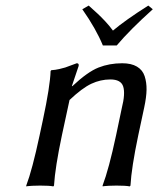

<svg xmlns="http://www.w3.org/2000/svg" viewBox="-20 -666 568 689"><path d="M349.1 -502.9Q324.7 -562.5 275.4 -632.8L298.3 -646L330.1 -617.2Q341.8 -606.4 357.4 -589.8Q373 -573.2 385.3 -556.2Q429.7 -593.8 512.2 -646L528.3 -632.8Q445.8 -558.6 398.9 -502.9ZM476.1 -180.2Q451.7 -64 448.2 0L445.3 2.9Q432.1 0 397.9 0Q382.3 0 369.9 0.7Q357.4 1.5 353 2L348.6 2.9L348.1 0Q370.6 -59.1 396.5 -180.2L417 -277.8Q430.2 -330.1 422.1 -355.5Q414.1 -380.9 376 -380.9Q340.8 -380.9 307.9 -365.5Q274.9 -350.1 229.5 -307.1L202.1 -180.2Q177.7 -64.5 173.8 0L171.4 2.9Q158.2 0 124 0Q108.4 0 95.9 0.7Q83.5 1.5 79.1 2L74.2 2.9V0Q95.7 -56.6 122.1 -180.2L133.8 -234.9Q159.7 -356 161.6 -411.1L164.1 -414.1Q178.7 -415 192.6 -418.2Q206.5 -421.4 214.1 -423.8Q221.7 -426.3 236.1 -431.9Q250.5 -437.5 255.4 -439Q264.2 -439 262.2 -429.2L237.8 -356.9H239.7Q294.4 -408.2 333.5 -423.6Q372.6 -439 418.5 -439Q451.2 -439 471.4 -427Q491.7 -415 499 -392.8Q506.3 -370.6 505.9 -343.8Q505.4 -317.4 497.6 -280.8Z"/></svg>

Font: Linux Biolinum G
Style: Italic
Weight: 400
Italic angle: -12°
Designer: Philipp H. Poll
Foundry: Philipp H. Poll
Version: Version 0.5.1